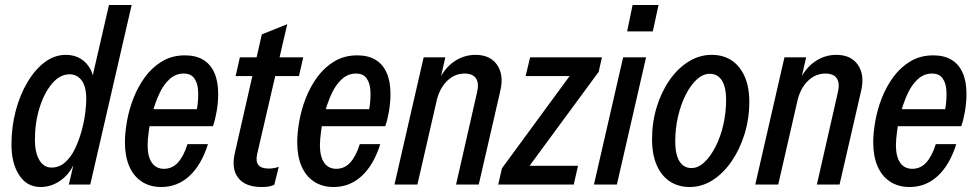

<svg xmlns="http://www.w3.org/2000/svg" viewBox="-20 -740 3913 770"><path d="M256 0 278 -93V-85Q257 -39 220.5 -14.5Q184 10 143 10Q88 10 57 -37.5Q26 -85 26 -160Q26 -231 43 -295.5Q60 -360 90.5 -411Q121 -462 160 -491Q199 -520 244 -520Q278 -520 303.5 -504.5Q329 -489 343.5 -461Q358 -433 354 -393L341 -390L417 -720H508L342 0ZM187 -68Q217 -68 240.5 -88.5Q264 -109 280 -142Q296 -175 306.5 -212.5Q317 -250 321.5 -284.5Q326 -319 326 -342Q326 -393 307.5 -417.5Q289 -442 259 -442Q220 -442 188.5 -404.5Q157 -367 138.5 -307.5Q120 -248 120 -179Q120 -129 137.5 -98.5Q155 -68 187 -68Z M627 10Q581 10 548 -12Q515 -34 498 -74Q481 -114 481 -170Q481 -206 489 -252.5Q497 -299 515 -345.5Q533 -392 561.5 -431Q590 -470 630 -494Q670 -518 722 -518Q765 -518 794.5 -500.5Q824 -483 839.5 -448.5Q855 -414 855 -363Q855 -328 848.5 -291.5Q842 -255 834 -234H547L561 -302H796L760 -255Q767 -281 771.5 -313.5Q776 -346 774.5 -376Q773 -406 759.5 -425.5Q746 -445 716 -445Q685 -445 660.5 -423Q636 -401 619.5 -365.5Q603 -330 592.5 -291Q582 -252 577 -216Q572 -180 572 -158Q572 -112 589 -87.5Q606 -63 638 -63Q670 -63 693 -87.5Q716 -112 732 -162H814Q788 -79 740 -34.5Q692 10 627 10Z M1029 10Q964 10 935.5 -26.5Q907 -63 922 -127L1030 -602L1132 -643L1011 -121Q1005 -92 1016.5 -78Q1028 -64 1058 -64Q1069 -64 1079.5 -66Q1090 -68 1098 -71L1080 1Q1070 6 1057.5 8Q1045 10 1029 10ZM925 -435 942 -510H1196L1179 -435Z M1318 10Q1272 10 1239 -12Q1206 -34 1189 -74Q1172 -114 1172 -170Q1172 -206 1180 -252.5Q1188 -299 1206 -345.5Q1224 -392 1252.5 -431Q1281 -470 1321 -494Q1361 -518 1413 -518Q1456 -518 1485.5 -500.5Q1515 -483 1530.5 -448.5Q1546 -414 1546 -363Q1546 -328 1539.5 -291.5Q1533 -255 1525 -234H1238L1252 -302H1487L1451 -255Q1458 -281 1462.5 -313.5Q1467 -346 1465.5 -376Q1464 -406 1450.5 -425.5Q1437 -445 1407 -445Q1376 -445 1351.5 -423Q1327 -401 1310.5 -365.5Q1294 -330 1283.5 -291Q1273 -252 1268 -216Q1263 -180 1263 -158Q1263 -112 1280 -87.5Q1297 -63 1329 -63Q1361 -63 1384 -87.5Q1407 -112 1423 -162H1505Q1479 -79 1431 -34.5Q1383 10 1318 10Z M1562 0 1679 -510H1766L1744 -414H1749L1654 0ZM1809 0 1893 -369Q1902 -406 1889 -425.5Q1876 -445 1843 -445Q1803 -445 1772.5 -415Q1742 -385 1730 -332L1736 -410Q1760 -464 1799.5 -492Q1839 -520 1887 -520Q1946 -520 1973.5 -480Q2001 -440 1987 -378L1900 0Z M1978 0 1993 -65 2282 -459 2299 -435H2088L2106 -510H2394L2381 -452L2086 -51L2068 -75H2298L2281 0Z M2362 0 2479 -510H2571L2454 0ZM2495 -614 2517 -720H2621L2598 -614Z M2746 10Q2701 10 2667 -12Q2633 -34 2614 -77Q2595 -120 2595 -182Q2595 -249 2613.5 -310Q2632 -371 2665 -418.5Q2698 -466 2741.5 -493Q2785 -520 2834 -520Q2881 -520 2914.5 -497.5Q2948 -475 2966.5 -433Q2985 -391 2985 -332Q2985 -264 2966 -202.5Q2947 -141 2914 -93Q2881 -45 2838 -17.5Q2795 10 2746 10ZM2753 -66Q2780 -66 2805 -89.5Q2830 -113 2850 -152.5Q2870 -192 2881 -240.5Q2892 -289 2892 -340Q2892 -391 2875 -417.5Q2858 -444 2826 -444Q2799 -444 2774 -421Q2749 -398 2729.5 -359Q2710 -320 2699 -272Q2688 -224 2688 -173Q2688 -120 2705 -93Q2722 -66 2753 -66Z M3009 0 3126 -510H3213L3191 -414H3196L3101 0ZM3256 0 3340 -369Q3349 -406 3336 -425.5Q3323 -445 3290 -445Q3250 -445 3219.5 -415Q3189 -385 3177 -332L3183 -410Q3207 -464 3246.5 -492Q3286 -520 3334 -520Q3393 -520 3420.5 -480Q3448 -440 3434 -378L3347 0Z M3628 10Q3582 10 3549 -12Q3516 -34 3499 -74Q3482 -114 3482 -170Q3482 -206 3490 -252.5Q3498 -299 3516 -345.5Q3534 -392 3562.5 -431Q3591 -470 3631 -494Q3671 -518 3723 -518Q3766 -518 3795.5 -500.5Q3825 -483 3840.5 -448.5Q3856 -414 3856 -363Q3856 -328 3849.5 -291.5Q3843 -255 3835 -234H3548L3562 -302H3797L3761 -255Q3768 -281 3772.5 -313.5Q3777 -346 3775.5 -376Q3774 -406 3760.5 -425.5Q3747 -445 3717 -445Q3686 -445 3661.5 -423Q3637 -401 3620.5 -365.5Q3604 -330 3593.5 -291Q3583 -252 3578 -216Q3573 -180 3573 -158Q3573 -112 3590 -87.5Q3607 -63 3639 -63Q3671 -63 3694 -87.5Q3717 -112 3733 -162H3815Q3789 -79 3741 -34.5Q3693 10 3628 10Z"/></svg>

Font: Instrument Sans Condensed Medium
Style: Italic
Weight: 500
Width: 3
Italic angle: -13°
Designer: Rodrigo Fuenzalida
Foundry: fragTYPE
Version: Version 1.000;gftools[0.9.28]